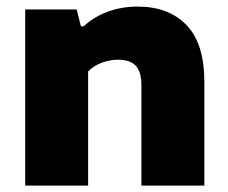

<svg xmlns="http://www.w3.org/2000/svg" viewBox="-20 -578 711 598"><path d="M58.5 -548.5H219L232 -496H240.5Q272 -525.5 315.5 -541.5Q359 -557.5 409 -557.5Q505 -557.5 560.8 -500Q616.5 -442.5 616.5 -322.5V0H420.5V-311Q420.5 -355 402.5 -373.5Q384.5 -392 348.5 -392Q321.5 -392 296.5 -382.5Q271.5 -373 254.5 -355.5V0H58.5Z"/></svg>

Font: Encode Sans Semi Expanded ExBd
Style: Regular
Weight: 800
Width: 6
Designer: Multiple Designers
Foundry: Impallari Type
Version: Version 2.000